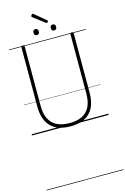

<svg xmlns="http://www.w3.org/2000/svg" viewBox="-363 -2013 1992 3062"><g transform="rotate(-15 633.5 -482.0)"><path d="M636 19Q529 19 447.5 -9Q366 -37 311.5 -92.5Q257 -148 229.5 -231Q202 -314 202 -423V-1404Q202 -1414 208.5 -1418.5Q215 -1423 229 -1423Q243 -1423 249.5 -1418.5Q256 -1414 256 -1404V-421Q256 -292 298.5 -206Q341 -120 425.5 -77.5Q510 -35 636 -35Q761 -35 844 -77.5Q927 -120 969 -206Q1011 -292 1011 -421V-1404Q1011 -1414 1017 -1418.5Q1023 -1423 1037 -1423Q1065 -1423 1065 -1404V-423Q1065 -277 1016.5 -178.5Q968 -80 872.5 -30.5Q777 19 636 19ZM491 -1526Q470 -1526 459 -1537.5Q448 -1549 448 -1574Q448 -1600 459 -1612Q470 -1624 492 -1624Q514 -1624 524.5 -1611.5Q535 -1599 535 -1575Q536 -1549 524.5 -1537.5Q513 -1526 491 -1526ZM777 -1526Q755 -1526 744.5 -1537.5Q734 -1549 734 -1574Q734 -1600 744.5 -1612Q755 -1624 777 -1624Q798 -1624 809.5 -1611.5Q821 -1599 821 -1575Q821 -1549 810 -1537.5Q799 -1526 777 -1526ZM692 -1672Q689 -1672 686 -1674Q683 -1676 679 -1679L490 -1823Q485 -1828 483.5 -1831Q482 -1834 482 -1838Q482 -1845 487 -1853Q492 -1861 499.5 -1866.5Q507 -1872 513 -1872Q518 -1872 521.5 -1869.5Q525 -1867 529 -1863L712 -1710Q716 -1706 717 -1702.5Q718 -1699 718 -1696Q718 -1689 709 -1680.5Q700 -1672 692 -1672ZM0 898H1267V908H0ZM0 -20H1267V0H0ZM0 -505H1267V-500H0ZM0 -1418H1267V-1408H0Z"/></g></svg>

Font: Playwrite FR Trad Guides
Style: Regular
Weight: 400
Designer: Veronika Burian, José Scaglione
Foundry: TypeTogether
Version: Version 1.003